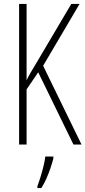

<svg xmlns="http://www.w3.org/2000/svg" viewBox="-20 -734 434 975"><path d="M394 0H353L174 -367L115 -280V0H77V-714H115V-326Q121 -340 135 -364.5Q149 -389 170 -423L342 -714H384L199 -400ZM251 71Q245 94 236 120.5Q227 147 215.5 173Q204 199 190 221H170V211Q177 193 185.5 165.5Q194 138 201 109.5Q208 81 210 61H251Z"/></svg>

Font: Noto Sans Khmer ExtraCondensed ExtraLight
Style: Regular
Weight: 250
Width: 2
Designer: Danh Hong and the Monotype Design Team
Foundry: Monotype Imaging Inc.
Version: Version 2.004